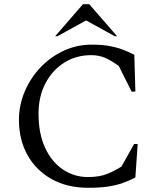

<svg xmlns="http://www.w3.org/2000/svg" viewBox="-20 -882 766 912"><path d="M400 10Q298 10 224 -32Q150 -74 110 -146.5Q70 -219 70 -312Q70 -383 97.5 -447.5Q125 -512 172.5 -562Q220 -612 282.5 -641Q345 -670 415 -670Q465 -670 500 -663.5Q535 -657 562.5 -646.5Q590 -636 618 -622L623 -447H605L544 -569Q506 -596 477.5 -608Q449 -620 413 -620Q341 -620 284.5 -584Q228 -548 195.5 -485.5Q163 -423 163 -342Q163 -247 194.5 -179.5Q226 -112 279.5 -76.5Q333 -41 398 -41Q453 -41 490.5 -56.5Q528 -72 557 -91L617 -198H634L623 -39Q594 -24 563.5 -13Q533 -2 494 4Q455 10 400 10ZM242 -710 374 -862H404L536 -710H525L389 -785L253 -710Z"/></svg>

Font: Spectral SC
Style: Regular
Weight: 400
Designer: Jean-Baptiste Levee
Foundry: Production Type
Version: Version 2.001